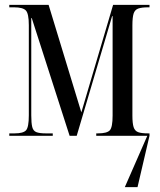

<svg xmlns="http://www.w3.org/2000/svg" viewBox="-20 -556 653 786"><path d="M18 0V-10H40Q75 -10 86.5 -22.5Q98 -35 98 -84V-453Q98 -501 85.5 -513.5Q73 -526 38 -526H18V-536H179L313 -96L443 -536H592V-526H586Q560 -526 546 -521Q532 -516 527 -500.5Q522 -485 522 -452V-83Q522 -51 527 -35.5Q532 -20 545.5 -15Q559 -10 586 -10H592V0L543 210H491L583 0H374V-10H381Q418 -10 429.5 -22.5Q441 -35 441 -83V-490H439L294 0H265L110 -482H108V-84Q108 -52 112 -36Q116 -20 129 -15Q142 -10 167 -10H196V0Z"/></svg>

Font: Noto Serif Display ExtraCondensed
Style: Regular
Weight: 400
Width: 2
Designer: Monotype Design Team
Foundry: Monotype Imaging Inc.
Version: Version 2.009